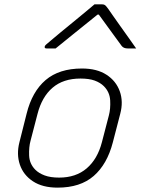

<svg xmlns="http://www.w3.org/2000/svg" viewBox="-20 -850 644 880"><path d="M356 -536Q424 -536 468 -507.5Q512 -479 529 -431.5Q546 -384 531 -328L497 -197Q471 -97 409.5 -43.5Q348 10 244 10Q175 10 131 -19Q87 -48 71 -95.5Q55 -143 69 -198L102 -329Q127 -430 189 -483Q251 -536 356 -536ZM349 -490Q270 -490 221 -448Q172 -406 152 -328L120 -205Q112 -176 113.5 -137.5Q115 -99 142 -72Q158 -56 184.5 -46Q211 -36 251 -36Q328 -36 377.5 -78.5Q427 -121 447 -198L479 -321Q487 -351 485 -389.5Q483 -428 456 -455Q440 -471 414.5 -480.5Q389 -490 349 -490ZM413 -830H449Q457 -830 462 -826Q467 -822 477 -808Q483 -799 497.5 -778.5Q512 -758 531 -731Q550 -704 569.5 -677Q589 -650 604 -628H565Q547 -628 538 -639Q528 -653 500 -691Q472 -729 433 -783H427Q362 -731 316.5 -694Q271 -657 235 -628H193Q183 -628 185 -637Q186 -641 191 -645.5Q196 -650 214 -665Q230 -679 257.5 -701.5Q285 -724 315.5 -749Q346 -774 372.5 -796Q399 -818 413 -830Z"/></svg>

Font: Recursive Sn Lnr St Lt
Style: Italic
Weight: 300
Italic angle: -15°
Version: Version 1.079;hotconv 1.0.112;makeotfexe 2.5.65598; ttfautoh